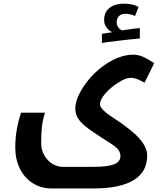

<svg xmlns="http://www.w3.org/2000/svg" viewBox="-20 -808 923 1068"><path d="M266.1 240.2Q209 240.2 162.6 211.2Q116.2 182.1 90.6 129.9Q64.9 77.6 64.9 12.2Q64.9 -85.4 97.2 -181.2H230Q217.3 -139.6 213.1 -102.5Q209 -65.4 209 -9.8Q209 24.4 225.8 54.9Q242.7 85.4 270.5 102.8Q298.3 120.1 328.1 120.1H501Q578.6 120.1 614.3 106Q649.9 91.8 649.9 60.1Q649.9 39.6 636.5 23.2Q623 6.8 591.3 -12.7Q549.3 -39.1 494.9 -75.9Q440.4 -112.8 419.7 -141.1Q398.9 -169.4 398.9 -203.1Q398.9 -261.7 451.9 -336.7Q504.9 -411.6 579.1 -457.8Q653.3 -503.9 721.2 -503.9Q744.6 -503.9 768.8 -494.9Q793 -485.8 837.9 -457L784.2 -348.1Q764.2 -359.4 745.1 -367.2Q726.1 -375 705.1 -375Q678.7 -375 635.5 -347.2Q592.3 -319.3 564.2 -286.1Q536.1 -252.9 536.1 -228Q536.1 -212.4 558.8 -191.2Q581.5 -169.9 625 -142.6Q665.5 -117.2 710.4 -80.1Q755.4 -43 777.1 -9Q798.8 24.9 798.8 57.1Q798.8 148.9 722.4 194.6Q646 240.2 502 240.2ZM546.9 -619.6 604 -628.9Q584.5 -638.7 571.8 -656Q559.1 -673.3 559.1 -696.8Q559.1 -739.7 588.9 -763.7Q618.7 -787.6 668.9 -787.6Q718.3 -787.6 751 -769.5L731 -718.8Q705.6 -731.4 676.8 -731.4Q655.3 -731.4 642.1 -718.8Q628.9 -706.1 628.9 -683.6Q628.9 -668 637.7 -656.2Q646.5 -644.5 659.2 -638.7L676.8 -641.6Q727.5 -649.4 757.8 -651.9V-593.8Q722.2 -591.3 639.9 -581.5Q557.6 -571.8 546.9 -568.8Z"/></svg>

Font: Noto Sans Kufi Arabic
Style: Bold
Weight: 700
Designer: Monotype Design team
Foundry: Monotype Imaging Inc.
Version: Version 1.02